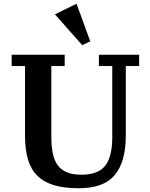

<svg xmlns="http://www.w3.org/2000/svg" viewBox="-20 -989 798 1021"><path d="M399 12Q322 12 268 -4Q214 -20 179.5 -53.5Q145 -87 129 -140Q113 -193 113 -268V-638H42V-698H324V-638H253V-261Q253 -210 261 -172Q269 -134 287.5 -109.5Q306 -85 336.5 -72.5Q367 -60 412 -60Q503 -60 540 -108.5Q577 -157 577 -259V-638H506V-698H720V-638H649V-269Q649 -129 590.5 -58.5Q532 12 399 12ZM272 -913 387 -969 460 -769 417 -749Z"/></svg>

Font: IBM Plex Serif SemiBold
Style: Regular
Weight: 600
Designer: Mike Abbink, Paul van der Laan, Pieter van Rosmalen
Foundry: Bold Monday
Version: Version 2.5